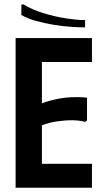

<svg xmlns="http://www.w3.org/2000/svg" viewBox="-20 -878 478 898"><path d="M410 -700V-588H176V-395Q208 -407 244.5 -414.5Q281 -422 318 -423.5Q355 -425 387 -421V-314L378 -308Q354 -315 320 -315.5Q286 -316 248 -310.5Q210 -305 176 -292V-112H410V0H53V-700ZM89 -858Q129 -833 183 -816.5Q237 -800 289.5 -792Q342 -784 378 -784V-750Q351 -750 312.5 -752.5Q274 -755 231.5 -762Q189 -769 149 -780Q109 -791 80 -808V-856Z"/></svg>

Font: Phudu Light Medium
Style: Regular
Weight: 500
Version: Version 1.005;gftools[0.9.23]